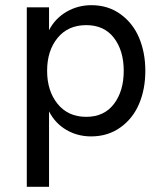

<svg xmlns="http://www.w3.org/2000/svg" viewBox="-20 -516 622 738"><path d="M83 202.1V-487.8H168.5V-399.9Q191.9 -445.3 235.6 -470.7Q279.3 -496.1 331.5 -496.1Q395.5 -496.1 443.4 -461.4Q491.2 -426.8 514.9 -370.1Q538.6 -313.5 538.6 -243.7Q538.6 -173.8 514.9 -117.4Q491.2 -61 443.1 -26.4Q395 8.3 330.1 8.3Q277.8 8.3 234.9 -16.8Q191.9 -42 168.5 -87.9V202.1ZM311.5 -66.9Q380.4 -66.9 418 -116.5Q455.6 -166 455.6 -243.7Q455.6 -321.3 418 -370.4Q380.4 -419.4 311.5 -419.4Q241.7 -419.4 201.4 -370.4Q161.1 -321.3 161.1 -243.7Q161.1 -166.5 201.4 -116.7Q241.7 -66.9 311.5 -66.9Z"/></svg>

Font: HK Grotesk Medium Legacy
Style: Regular
Weight: 500
Designer: Alfredo Marco Pradil
Foundry: Hanken Design Co.
Version: Version 2.022;PS 002.022;hotconv 1.0.88;makeotf.lib2.5.64775